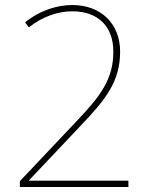

<svg xmlns="http://www.w3.org/2000/svg" viewBox="-20 -744 610 764"><path d="M491 0V-25H95V-26L303 -246C400 -348 458 -419 458 -539C458 -649 382 -724 268 -724C211 -724 141 -705 80 -655L95 -635C148 -678 211 -699 268 -699C370 -699 431 -639 431 -539C431 -428 380 -362 283 -260L59 -23V0Z"/></svg>

Font: Noto Sans Meetei Mayek Thin
Style: Regular
Weight: 100
Designer: Monotype Design Team and Neelakash Kshetrimayum
Foundry: Monotype Imaging Inc.
Version: Version 2.002